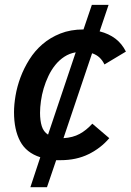

<svg xmlns="http://www.w3.org/2000/svg" viewBox="-20 -649 545 796"><path d="M433.1 -76.2Q397.9 -34.7 347.2 -9.8Q296.4 15.1 231 15.1H212.9L174.8 127H106L147 2.9Q88.9 -15.6 63.5 -63.5Q38.1 -111.3 38.1 -184.1Q38.1 -214.8 44.4 -252.4Q50.8 -290 64.9 -328.1Q79.1 -366.2 101.6 -402.1Q124 -438 156 -465.6Q188 -493.2 230.2 -510Q272.5 -526.9 326.2 -526.9L360.8 -628.9H430.2L393.1 -519Q431.2 -509.3 458.3 -488.8Q485.4 -468.3 502 -435.1L413.1 -381.8Q404.8 -398.9 392.6 -410.4Q380.4 -421.9 361.8 -428.2L243.2 -76.2Q282.2 -78.6 310.1 -93.8Q337.9 -108.9 362.8 -136.2ZM146 -181.2Q146 -149.4 153.1 -126.2Q160.2 -103 179.2 -90.8L293.9 -432.1Q268.1 -427.7 246.8 -413.8Q225.6 -399.9 209.2 -379.6Q192.9 -359.4 180.9 -334.2Q168.9 -309.1 161.1 -282.7Q153.3 -256.3 149.7 -230Q146 -203.6 146 -181.2Z"/></svg>

Font: Clear Sans Medium
Style: Italic
Weight: 500
Italic angle: -12°
Foundry: Intel Corporation
Version: Version 1.00